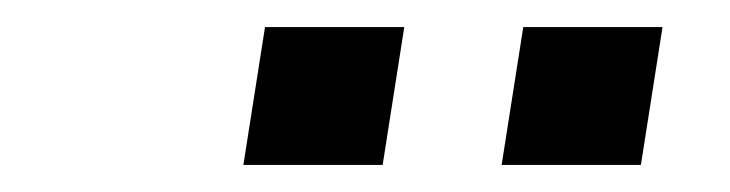

<svg xmlns="http://www.w3.org/2000/svg" viewBox="-20 -728 540 142"><path d="M351 -606 367 -708H470L454 -606ZM160 -606 176 -708H279L263 -606Z"/></svg>

Font: Nunito Sans 10pt SemiBold
Style: Italic
Weight: 600
Italic angle: -9°
Designer: Vernon Adams
Foundry: Vernon Adams
Version: Version 3.101;gftools[0.9.27]